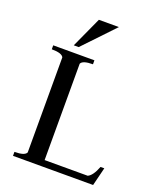

<svg xmlns="http://www.w3.org/2000/svg" viewBox="-144 -869 784 955"><g transform="rotate(20 247.5 -391.0)"><path d="M212 -782H318L164 -620H138ZM42 0V-21Q96 -21 105 -41V-544Q96 -564 42 -564V-585H260V-564Q206 -564 197 -544V-34H425Q450 -45 470 -97H490L466 0Z"/></g></svg>

Font: Judson
Style: Regular
Weight: 400
Version: Version 20110429